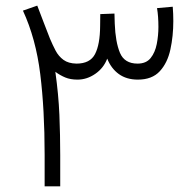

<svg xmlns="http://www.w3.org/2000/svg" viewBox="-20 -654 684 674"><path d="M463.9 -374.5Q424.3 -374.5 397.2 -394Q370.1 -413.6 356.4 -448.2Q343.8 -415 314.5 -394.8Q285.2 -374.5 252 -374.5Q227.1 -374.5 209 -382.1Q190.9 -389.6 174.3 -401.9Q185.5 -321.8 188.5 -250.7Q191.4 -179.7 191.4 -109.4V0H136.7V-110.8Q136.7 -269.5 121.3 -393.8Q106 -518.1 60.5 -616.7L110.8 -634.3Q123.5 -601.6 133.1 -575.9Q142.6 -550.3 155.3 -518.6Q164.6 -496.6 175 -476.6Q185.5 -456.5 202.9 -443.8Q220.2 -431.2 248.5 -430.7Q296.4 -430.7 313.7 -464.4Q331.1 -498 331.5 -563L332 -604.5L381.8 -606.4L382.8 -571.3Q385.3 -506.3 401.1 -468.5Q417 -430.7 462.9 -430.7Q493.2 -430.7 508.8 -450.2Q524.4 -469.7 530.3 -499.5Q536.1 -529.3 536.1 -559.6Q536.1 -577.6 534.9 -594.5Q533.7 -611.3 531.2 -625.5L586.4 -630.4Q587.4 -617.7 587.9 -605Q588.4 -592.3 588.4 -580.1Q588.4 -527.3 578.1 -480.2Q567.9 -433.1 540.8 -403.8Q513.7 -374.5 463.9 -374.5Z"/></svg>

Font: Vazirmatn UI ExtraLight
Style: Regular
Weight: 200
Designer: Saber Rastikerdar
Foundry: Saber Rastikerdar
Version: Version 33.003